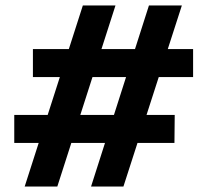

<svg xmlns="http://www.w3.org/2000/svg" viewBox="-20 -680 724 700"><path d="M312 0 523 -660H643L430 0ZM32 -159V-261H617L616 -159ZM70 0 282 -660H401L189 0ZM100 -399V-501H684V-399Z"/></svg>

Font: Kantumruy Pro
Style: Italic
Weight: 400
Italic angle: -13°
Designer: Sovichet Tep
Foundry: Sovichet Tep
Version: Version 1.002